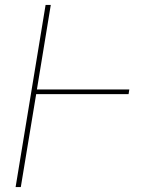

<svg xmlns="http://www.w3.org/2000/svg" viewBox="-20 -755 640 775"><path d="M43 0 164 -735H185L129 -394H502L499 -375H126L64 0Z"/></svg>

Font: Iosevka Thin Extended
Style: Italic
Weight: 100
Width: 7
Italic angle: -9°
Monospace: yes
Designer: Belleve Invis
Foundry: Belleve Invis
Version: Version 32.5.0; ttfautohint (v1.8.4)